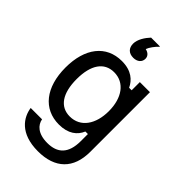

<svg xmlns="http://www.w3.org/2000/svg" viewBox="-267 -809 1076 1076"><g transform="rotate(45 271.0 -271.5)"><path d="M267.5 -570C300 -570 320 -589.2 320 -614.2C320 -637.5 302.5 -650 282.5 -654.2C289.2 -673.3 310 -701.7 328.3 -718.3V-720.8H258.3C234.2 -695 210.8 -659.2 210.8 -625.8C210.8 -591.7 230.8 -570 267.5 -570ZM260 178.3C395.8 178.3 470 105.8 470 -27.5V-500H390V-435H370C350.8 -475.8 312.5 -512.5 235.8 -512.5C111.7 -512.5 37.5 -416.7 37.5 -263.3C37.5 -106.7 114.2 -10.8 237.5 -10.8C310.8 -10.8 351.7 -44.2 370 -88.3H390V-32.5C390 66.7 344.2 108.3 264.2 108.3C190 108.3 156.7 73.3 150 35H60C69.2 99.2 117.5 178.3 260 178.3ZM248.3 -85.8C170.8 -85.8 127.5 -149.2 127.5 -261.7C127.5 -373.3 170.8 -437.5 249.2 -437.5C332.5 -437.5 382.5 -365.8 382.5 -261.7C382.5 -159.2 333.3 -85.8 248.3 -85.8Z"/></g></svg>

Font: Familjen Grotesk
Style: Regular
Weight: 400
Designer: Anders Wikstroem, Jonas Baeckman, Matilda Gysing, Kristian Moeller
Foundry: Familjen STHLM AB
Version: Version 2.000